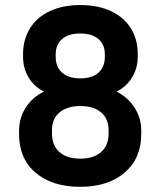

<svg xmlns="http://www.w3.org/2000/svg" viewBox="-20 -721 617 752"><path d="M54.7 -195.3V-209Q54.7 -258.8 80.6 -299.3Q106.4 -339.8 152.3 -362.3Q114.3 -380.9 92.3 -417Q70.3 -453.1 70.3 -499V-509.8Q70.3 -565.4 97.2 -609.4Q124 -653.3 174.8 -677.2Q225.6 -701.2 294.9 -701.2Q364.3 -701.2 415 -677.2Q465.8 -653.3 492.7 -609.9Q519.5 -566.4 519.5 -509.8V-499Q519.5 -454.1 497.1 -417.5Q474.6 -380.9 436.5 -362.3Q482.4 -338.9 507.8 -298.3Q533.2 -257.8 533.2 -210V-196.3Q533.2 -100.6 468.3 -44.9Q403.3 10.7 293.9 10.7Q184.6 10.7 119.6 -44.4Q54.7 -99.6 54.7 -195.3ZM390.6 -498V-508.8Q390.6 -546.9 365.2 -568.4Q339.8 -589.8 294.9 -589.8Q249 -589.8 223.6 -568.4Q198.2 -546.9 198.2 -508.8V-498Q198.2 -459 223.1 -436.5Q248 -414.1 294.9 -414.1Q340.8 -414.1 365.7 -436.5Q390.6 -459 390.6 -498ZM405.3 -197.3V-211.9Q405.3 -255.9 376 -280.8Q346.7 -305.7 294.9 -305.7Q243.2 -305.7 213.4 -280.8Q183.6 -255.9 183.6 -211.9V-197.3Q183.6 -151.4 212.9 -125.5Q242.2 -99.6 294.9 -99.6Q346.7 -99.6 376 -125.5Q405.3 -151.4 405.3 -197.3Z"/></svg>

Font: Altinn-DIN Exp
Style: DINExp-Bold
Weight: 700
Width: 7
Designer: Charles Nix
Foundry: Altinn
Version: Version 2.00